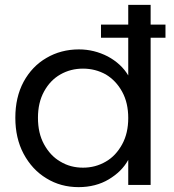

<svg xmlns="http://www.w3.org/2000/svg" viewBox="-20 -760 715 789"><path d="M660 -659C660 -659 599 -659 599 -659C599 -659 599 -740 599 -740C599 -740 507 -740 507 -740C507 -740 507 -659 507 -659C507 -659 395 -659 395 -659C395 -659 395 -605 395 -605C395 -605 507 -605 507 -605C507 -605 507 -450 507 -450C507 -450 507 -450 507 -450C488 -482 460 -508 423 -528C386 -547 347 -557 304 -557C304 -557 304 -557 304 -557C255 -557 210 -545 171 -522C131 -499 100 -466 77 -424C54 -381 43 -332 43 -276C43 -276 43 -276 43 -276C43 -221 54 -171 77 -128C100 -85 131 -51 171 -27C210 -3 254 9 303 9C303 9 303 9 303 9C350 9 392 -2 427 -23C462 -44 489 -70 507 -103C507 -103 507 0 507 0C507 0 599 0 599 0C599 0 599 -605 599 -605C599 -605 660 -605 660 -605C660 -605 660 -659 660 -659ZM321 -71C321 -71 321 -71 321 -71C287 -71 256 -79 228 -96C200 -112 178 -136 161 -167C144 -198 136 -234 136 -276C136 -276 136 -276 136 -276C136 -317 144 -353 161 -384C178 -415 200 -438 228 -454C256 -470 287 -478 321 -478C321 -478 321 -478 321 -478C355 -478 386 -470 415 -454C443 -437 465 -414 482 -383C499 -352 507 -316 507 -275C507 -275 507 -275 507 -275C507 -234 499 -198 482 -167C465 -136 443 -112 415 -96C386 -79 355 -71 321 -71Z"/></svg>

Font: Girnar Poppins
Style: Regular
Weight: 500
Designer: Ninad Kale (Devanagari), Jonny Pinhorn (Latin)
Foundry: Indian Type Foundry
Version: ""